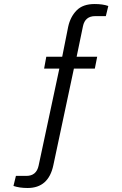

<svg xmlns="http://www.w3.org/2000/svg" viewBox="-20 -751 604 954"><path d="M117.2 183.1Q76.7 183.1 46.9 172.9L59.1 123H110.8Q161.1 123 171.9 71.8L274.9 -410.2H199.2L210 -469.2H289.1L318.8 -618.2Q329.6 -667.5 360.6 -699.2Q391.6 -731 450.2 -731Q491.2 -731 518.1 -721.2L505.9 -670.9H453.1Q402.3 -670.9 392.1 -620.1L360.8 -469.2H462.9L451.2 -410.2H347.2L245.1 69.8Q221.2 183.1 117.2 183.1Z"/></svg>

Font: Archivo Light
Style: Regular
Weight: 300
Designer: Hector Gatti
Foundry: Omnibus-Type
Version: Version 2.001